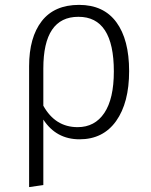

<svg xmlns="http://www.w3.org/2000/svg" viewBox="-20 -554 613 779"><path d="M294.9 -38.1Q364.7 -38.1 403.3 -95.7Q441.9 -153.3 441.9 -264.2Q441.9 -486.3 297.9 -485.8Q155.8 -485.8 155.8 -275.9V-125Q204.1 -38.1 294.9 -38.1ZM98.1 -285.2Q98.1 -402.3 149.4 -468.3Q200.7 -534.2 300.8 -534.2Q400.4 -534.2 452.1 -463.9Q503.9 -393.6 503.9 -265.6Q503.9 -137.2 451.2 -63Q398.4 11.2 302.7 11.2Q208 11.2 155.8 -68.8V196.8L98.1 205.1Z"/></svg>

Font: FiraSans-Light
Style: Regular
Weight: 300
Designer: Carrois Corporate & Edenspiekermann AG
Foundry: Carrois Corporate GbR & Edenspiekermann AG
Version: Version 3.106;PS 003.106;hotconv 1.0.70;makeotf.lib2.5.58329